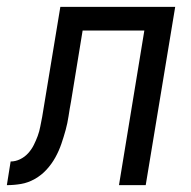

<svg xmlns="http://www.w3.org/2000/svg" viewBox="-62 -540 557 560"><path d="M-42 0 -31 -69Q-17 -69 -3.5 -75.5Q10 -82 20 -93Q30 -104 36.5 -117Q43 -130 48 -143.5Q53 -157 55.5 -171Q58 -185 61 -199L114 -520H449L363 0H285L359 -451H179L145 -243Q141 -222 138 -201.5Q135 -181 129.5 -161Q124 -141 117 -120.5Q110 -100 99.5 -81Q89 -62 74 -45.5Q59 -29 39.5 -18Q20 -7 -0.5 -3.5Q-21 0 -42 0Z"/></svg>

Font: Iosevka QP
Style: Italic
Weight: 400
Italic angle: -9°
Designer: Belleve Invis
Foundry: Belleve Invis
Version: Version 20.0.0; ttfautohint (v1.8.4)